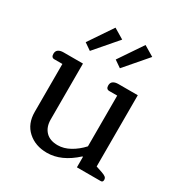

<svg xmlns="http://www.w3.org/2000/svg" viewBox="-175 -870 961 1013"><g transform="rotate(30 306.0 -363.5)"><path d="M299 -703 181 -566 139 -595 237 -740ZM482 -703 364 -566 322 -595 420 -740ZM90 -142V-434H41Q22 -434 22 -457Q22 -474 33.5 -482Q45 -490 65 -490H183V-150Q183 -104 208.5 -77Q234 -50 282 -50Q319 -50 356 -70.5Q393 -91 424 -125V-434H376Q356 -434 356 -457Q356 -474 367.5 -482Q379 -490 399 -490H517V-56L556 -43Q573 -37 580 -31Q587 -25 587 -14Q587 0 574 0H429V-64H425Q341 13 253 13Q182 13 136 -28.5Q90 -70 90 -142Z"/></g></svg>

Font: Maitree Medium
Style: Regular
Weight: 500
Designer: CadsonDemak Team
Foundry: CadsonDemak
Version: Version 1.010